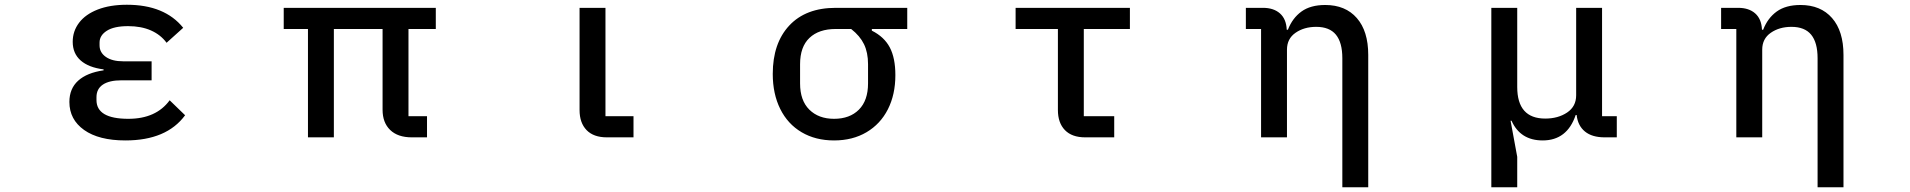

<svg xmlns="http://www.w3.org/2000/svg" viewBox="-20 -578 8040 808"><path d="M272 -149Q272 -205 309 -238.5Q346 -272 416 -282V-286Q353 -294 319.5 -323.5Q286 -353 286 -402Q286 -447 313 -482.5Q340 -518 391.5 -538Q443 -558 514 -558Q673 -558 751 -461L681 -398Q656 -432 615 -450Q574 -468 519 -468Q460 -468 429.5 -448.5Q399 -429 399 -399V-387Q399 -357 425.5 -338.5Q452 -320 498 -320H618V-240H491Q440 -240 413 -222Q386 -204 386 -169V-157Q386 -78 520 -78Q637 -78 694 -156L759 -93Q681 13 508 13Q396 13 334 -31Q272 -75 272 -149Z M1276 0V-456H1174V-545H1814V-456H1699V-89H1777V0H1713Q1654 0 1622 -31Q1590 -62 1590 -116V-456H1385V0Z M2534 0Q2478 0 2448.5 -30.5Q2419 -61 2419 -115V-545H2528V-89H2646V0Z M3232 -267Q3232 -396 3301.5 -470.5Q3371 -545 3497 -545H3798V-456H3649V-449Q3701 -423 3724.5 -378.5Q3748 -334 3748 -262Q3748 -180 3716.5 -118Q3685 -56 3626.5 -21.5Q3568 13 3490 13Q3412 13 3353.5 -21.5Q3295 -56 3263.5 -119.5Q3232 -183 3232 -267ZM3633 -227V-308Q3633 -357 3616 -392Q3599 -427 3562 -456H3497Q3426 -456 3386.5 -418.5Q3347 -381 3347 -308V-227Q3347 -155 3386 -116.5Q3425 -78 3490 -78Q3556 -78 3594.5 -116.5Q3633 -155 3633 -227Z M4547 0Q4491 0 4461.5 -30.5Q4432 -61 4432 -115V-456H4254V-545H4735V-456H4541V-89H4669V0Z M5629 -333Q5629 -399 5602 -432Q5575 -465 5519 -465Q5468 -465 5432 -440Q5396 -415 5396 -369V0H5287V-456H5223V-545H5295Q5340 -545 5366.5 -521.5Q5393 -498 5395 -453H5400Q5419 -502 5457 -529.5Q5495 -557 5557 -557Q5642 -557 5690 -502Q5738 -447 5738 -347V210H5629Z M6256 210V-545H6365V-212Q6365 -79 6483 -79Q6537 -79 6575 -104.5Q6613 -130 6613 -177V-545H6722V-89H6784V0H6733Q6680 0 6650 -24.5Q6620 -49 6615 -94H6611Q6575 13 6472 13Q6378 13 6341 -70H6337L6365 82V210Z M7629 -333Q7629 -399 7602 -432Q7575 -465 7519 -465Q7468 -465 7432 -440Q7396 -415 7396 -369V0H7287V-456H7223V-545H7295Q7340 -545 7366.5 -521.5Q7393 -498 7395 -453H7400Q7419 -502 7457 -529.5Q7495 -557 7557 -557Q7642 -557 7690 -502Q7738 -447 7738 -347V210H7629Z"/></svg>

Font: IBM Plex Sans JP Medium
Style: Regular
Weight: 500
Designer: Mike Abbink; Paul van der Laan; Pieter van Rosmalen; Wujin Sim; Yejin Wi; Jinhee Kim; Boomi Park; Yona Kim; Kichan Ma
Foundry: Sandoll Inc.
Version: Version 1.001